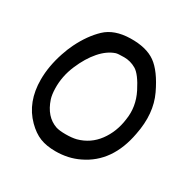

<svg xmlns="http://www.w3.org/2000/svg" viewBox="-167 -961 1055 1066"><g transform="rotate(30 361.0 -427.5)"><path d="M323 -52Q265 -52 223.5 -68.5Q182 -85 142 -125Q54 -213 54 -357Q54 -442 85 -535Q99 -577 115 -609Q157 -694 213.5 -747.5Q270 -801 371.5 -803Q473 -805 531.5 -763.5Q590 -722 641.5 -613.5Q693 -505 664 -361Q627 -159 472 -85Q405 -52 323 -52ZM157 -289Q188 -195 263 -169Q285 -162 325 -162Q365 -162 393 -169Q470 -190 517 -253.5Q564 -317 575 -402Q589 -489 547.5 -571Q506 -653 470 -674Q434 -695 393.5 -695Q353 -695 341 -691Q293 -675 251 -627Q209 -579 178 -506Q146 -431 148 -353Q149 -314 157 -289Z"/></g></svg>

Font: Chanighter Handwriting Cyr
Style: Regular
Weight: 400
Designer: Sin Chanighter
Version: Version 001.001